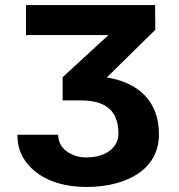

<svg xmlns="http://www.w3.org/2000/svg" viewBox="-20 -731 709 761"><path d="M449.4 -201C449.4 -187.7 446.5 -175.3 440.6 -164C422.3 -128.6 380.6 -107 322.9 -107C305.3 -107 289.7 -109.5 276.2 -114.5C240.5 -127.6 210.7 -152.7 210.7 -197H49C49 -161 57.1 -129.8 73.2 -103.5C116.6 -32.7 204.5 10 322.9 10C364.7 10 403.2 5.3 438.4 -4C533.7 -29.3 610 -89.2 610 -199C610 -330 528.7 -403.7 403.2 -424L595.7 -613L594.6 -711H83.1V-592H409.8L228.3 -425V-333H300.9C399.8 -333 449.4 -291.5 449.4 -201Z"/></svg>

Font: Asimov
Style: Wid
Weight: 500
Designer: Google
Version: Version 2.000980; 2014